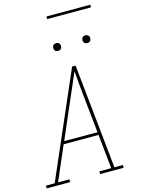

<svg xmlns="http://www.w3.org/2000/svg" viewBox="-174 -1185 930 1270"><g transform="rotate(-15 291.0 -549.5)"><path d="M-18 0V-19H42L353 -735H377L451 -19H509V0H348V-19H429L405 -253H166L65 -19H143V0ZM175 -272H403L380 -490Q375 -543 369.5 -595.5Q364 -648 360 -700Q337 -648 314.5 -595Q292 -542 269 -490ZM491 -859Q484 -859 478.5 -861Q473 -863 469.5 -868Q466 -873 465 -879Q464 -885 465 -891Q465 -896 467.5 -900Q470 -904 473.5 -906.5Q477 -909 481.5 -910.5Q486 -912 491 -912Q497 -912 503 -909.5Q509 -907 512.5 -902Q516 -897 517 -891Q518 -885 517 -879Q516 -874 513.5 -870Q511 -866 507.5 -863.5Q504 -861 499.5 -860Q495 -859 491 -859ZM291 -859Q284 -859 278.5 -861Q273 -863 269.5 -868Q266 -873 265 -879Q264 -885 265 -891Q265 -896 267.5 -900Q270 -904 273.5 -906.5Q277 -909 281.5 -910.5Q286 -912 291 -912Q297 -912 303 -909.5Q309 -907 312.5 -902Q316 -897 317 -891Q318 -885 317 -879Q316 -874 313.5 -870Q311 -866 307.5 -863.5Q304 -861 299.5 -860Q295 -859 291 -859ZM275 -1081V-1099H575V-1081Z"/></g></svg>

Font: Iosevka Etoile Thin Oblique
Style: Regular
Weight: 100
Italic angle: -9°
Designer: Belleve Invis
Foundry: Belleve Invis
Version: Version 15.5.2; ttfautohint (v1.8.4)